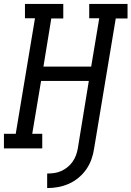

<svg xmlns="http://www.w3.org/2000/svg" viewBox="-30 -755 669 977"><path d="M210 202V128Q228 128 246 125.5Q264 123 281 115.5Q298 108 313 96Q328 84 339 68.5Q350 53 356.5 35.5Q363 18 366 0L422 -343H179L134 -74H185V0H-10V-74H50L148 -662H97V-735H292V-661H231L191 -416H434L475 -662H424V-735H619V-661H559L449 0Q445 28 435.5 55Q426 82 409.5 106Q393 130 369.5 149.5Q346 169 319.5 180.5Q293 192 265.5 197Q238 202 210 202Z"/></svg>

Font: Iosevka Curly Slab Extended
Style: Italic
Weight: 400
Width: 7
Italic angle: -9°
Monospace: yes
Designer: Belleve Invis
Foundry: Belleve Invis
Version: Version 11.1.0; ttfautohint (v1.8.3)